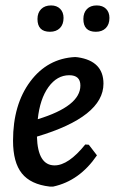

<svg xmlns="http://www.w3.org/2000/svg" viewBox="-20 -680 423 707"><path d="M168 -660Q189 -660 201.5 -647.5Q214 -635 214 -614Q214 -590 200.5 -576.5Q187 -563 164 -563Q118 -563 118 -610Q118 -633 131.5 -646.5Q145 -660 168 -660ZM336 -660Q358 -660 370.5 -647.5Q383 -635 383 -614Q383 -590 369.5 -576.5Q356 -563 333 -563Q287 -563 287 -610Q287 -633 300 -646.5Q313 -660 336 -660ZM337 -108Q273 -14 176 7H163Q93 -1 60.5 -41.5Q28 -82 28 -162Q28 -295 91.5 -380Q155 -465 257 -470L267 -469Q361 -455 361 -372Q361 -250 116 -177Q119 -71 181 -71Q232 -71 294 -148L307 -147ZM235 -403Q190 -403 158.5 -359.5Q127 -316 119 -241Q276 -289 276 -365Q276 -403 235 -403Z"/></svg>

Font: Alegreya Sans SC Medium
Style: Italic
Weight: 500
Italic angle: -7°
Designer: Juan Pablo del Peral
Foundry: Huerta Tipografica
Version: Version 2.007